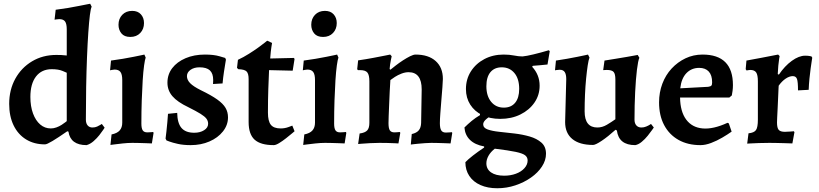

<svg xmlns="http://www.w3.org/2000/svg" viewBox="-20 -762 4367 1024"><path d="M442 12Q356 12 345 -60L339 -62Q290 -28 260 -10Q230 8 220 8Q162 8 119 -18.5Q76 -45 52.5 -93.5Q29 -142 29 -208Q29 -283 61.5 -342Q94 -401 151 -435Q208 -469 280 -469Q293 -469 307 -468.5Q321 -468 336 -466V-605Q336 -635 327 -647.5Q318 -660 296 -660Q289 -660 280 -658.5Q271 -657 271 -657L277 -710Q310 -714 342.5 -719.5Q375 -725 402 -730.5Q429 -736 445 -739Q461 -742 461 -742L469 -726Q464 -718 459.5 -682.5Q455 -647 451 -589Q447 -531 444 -456.5Q441 -382 439.5 -297.5Q438 -213 438 -124Q438 -104 447.5 -93Q457 -82 473 -82Q487 -82 498 -87Q509 -92 516 -96.5Q523 -101 523 -101L538 -81Q538 -81 530.5 -69.5Q523 -58 510 -41.5Q497 -25 479.5 -9.5Q462 6 442 12ZM251 -77Q266 -77 281 -82.5Q296 -88 308.5 -96Q321 -104 328.5 -110Q336 -116 336 -116V-374Q336 -374 314 -383.5Q292 -393 256 -393Q202 -393 172 -354Q142 -315 142 -245Q142 -195 156 -157Q170 -119 194.5 -98Q219 -77 251 -77Z M569 11 575 -45Q605 -51 618.5 -66.5Q632 -82 632 -108V-335Q632 -365 622.5 -378Q613 -391 591 -391Q585 -391 576 -389Q567 -387 567 -387L572 -439Q604 -443 635.5 -448.5Q667 -454 692.5 -459Q718 -464 734 -467.5Q750 -471 750 -471L757 -455Q753 -445 748.5 -413Q744 -381 741 -333Q738 -285 736 -226.5Q734 -168 734 -103Q734 -78 741 -67Q748 -56 766 -56Q774 -56 785.5 -57Q797 -58 797 -58L799 -53L790 3Q790 3 779.5 2.5Q769 2 753 1.5Q737 1 719 0.5Q701 0 686 0Q662 0 634.5 3Q607 6 588 8.5Q569 11 569 11ZM675 -565Q643 -565 627.5 -584Q612 -603 612 -630Q612 -662 632 -683Q652 -704 685 -704Q715 -704 731.5 -685.5Q748 -667 748 -639Q748 -607 728 -586Q708 -565 675 -565Z M997 12Q958 12 929 5.5Q900 -1 884 -7Q868 -13 868 -13L863 -23Q865 -36 867.5 -60Q870 -84 872.5 -110.5Q875 -137 876 -155L925 -160Q926 -105 948 -79.5Q970 -54 1016 -54Q1047 -54 1068.5 -67.5Q1090 -81 1090 -102Q1090 -117 1081 -129Q1072 -141 1049.5 -155Q1027 -169 985 -190Q926 -218 899.5 -249Q873 -280 873 -321Q873 -365 898.5 -398.5Q924 -432 969.5 -451.5Q1015 -471 1073 -471Q1120 -471 1150.5 -462Q1181 -453 1181 -453L1185 -444Q1185 -444 1182 -426Q1179 -408 1174.5 -379Q1170 -350 1167 -317L1116 -314Q1116 -314 1116.5 -321.5Q1117 -329 1117 -335Q1117 -370 1099.5 -386.5Q1082 -403 1044 -403Q1015 -403 996 -389.5Q977 -376 977 -356Q977 -336 994 -318.5Q1011 -301 1051 -281Q1107 -254 1138.5 -231.5Q1170 -209 1183 -186.5Q1196 -164 1196 -136Q1196 -95 1169 -61Q1142 -27 1097 -7.5Q1052 12 997 12Z M1440 12Q1370 12 1338 -17Q1306 -46 1306 -111V-340Q1306 -370 1295 -381Q1284 -392 1251 -393L1244 -400L1249 -443Q1279 -457 1307.5 -475Q1336 -493 1357.5 -508.5Q1379 -524 1392 -534.5Q1405 -545 1405 -545L1431 -533Q1431 -533 1427.5 -511.5Q1424 -490 1421 -450L1547 -453L1551 -448L1541 -385L1415 -388Q1413 -344 1411 -287.5Q1409 -231 1409 -161Q1409 -116 1424.5 -96.5Q1440 -77 1477 -77Q1499 -77 1519 -84.5Q1539 -92 1539 -92L1551 -62Q1551 -62 1538 -51Q1525 -40 1506 -25Q1487 -10 1469 1Q1451 12 1440 12Z M1597 11 1603 -45Q1633 -51 1646.5 -66.5Q1660 -82 1660 -108V-335Q1660 -365 1650.5 -378Q1641 -391 1619 -391Q1613 -391 1604 -389Q1595 -387 1595 -387L1600 -439Q1632 -443 1663.5 -448.5Q1695 -454 1720.5 -459Q1746 -464 1762 -467.5Q1778 -471 1778 -471L1785 -455Q1781 -445 1776.5 -413Q1772 -381 1769 -333Q1766 -285 1764 -226.5Q1762 -168 1762 -103Q1762 -78 1769 -67Q1776 -56 1794 -56Q1802 -56 1813.5 -57Q1825 -58 1825 -58L1827 -53L1818 3Q1818 3 1807.5 2.5Q1797 2 1781 1.5Q1765 1 1747 0.5Q1729 0 1714 0Q1690 0 1662.5 3Q1635 6 1616 8.5Q1597 11 1597 11ZM1703 -565Q1671 -565 1655.5 -584Q1640 -603 1640 -630Q1640 -662 1660 -683Q1680 -704 1713 -704Q1743 -704 1759.5 -685.5Q1776 -667 1776 -639Q1776 -607 1756 -586Q1736 -565 1703 -565Z M2176 -47Q2202 -53 2213.5 -67Q2225 -81 2226 -106L2229 -285Q2229 -331 2211.5 -354Q2194 -377 2159 -377Q2141 -377 2121.5 -369.5Q2102 -362 2086.5 -352Q2071 -342 2062 -335Q2060 -309 2058.5 -274.5Q2057 -240 2055.5 -205.5Q2054 -171 2053 -144Q2052 -117 2052 -105Q2052 -78 2059 -67Q2066 -56 2084 -56Q2091 -56 2101.5 -57Q2112 -58 2112 -58L2115 -54L2105 3Q2105 3 2087.5 2Q2070 1 2046.5 0.5Q2023 0 2004 0Q1979 0 1953 1.5Q1927 3 1908.5 4.5Q1890 6 1890 6L1898 -50Q1927 -54 1938.5 -66.5Q1950 -79 1950 -107V-328Q1950 -362 1939.5 -375Q1929 -388 1901 -388H1889L1885 -393L1890 -440Q1932 -446 1971.5 -453.5Q2011 -461 2036 -466Q2061 -471 2061 -471L2069 -462Q2069 -462 2064.5 -441Q2060 -420 2058 -394L2062 -390Q2073 -399 2091 -413Q2109 -427 2129 -440Q2149 -453 2167 -462Q2185 -471 2196 -471Q2265 -471 2303.5 -436.5Q2342 -402 2342 -341Q2342 -327 2339.5 -296.5Q2337 -266 2334 -228.5Q2331 -191 2328.5 -158Q2326 -125 2326 -105Q2326 -79 2333 -67Q2340 -55 2358 -55Q2367 -55 2378.5 -56Q2390 -57 2390 -57L2392 -53L2383 3Q2383 3 2372.5 2.5Q2362 2 2346 1.5Q2330 1 2312.5 0.5Q2295 0 2280 0Q2265 0 2246.5 1.5Q2228 3 2210.5 4.5Q2193 6 2182 7.5Q2171 9 2171 9Z M2632 242Q2581 242 2542.5 225Q2504 208 2483 176.5Q2462 145 2462 103Q2475 89 2502.5 67.5Q2530 46 2562 25V19Q2513 10 2486.5 -16Q2460 -42 2457 -82Q2475 -100 2495.5 -117Q2516 -134 2540 -148V-166L2604 -148Q2579 -133 2568 -121.5Q2557 -110 2557 -99Q2557 -80 2581 -71.5Q2605 -63 2643 -59Q2681 -55 2724 -50Q2767 -45 2805 -34Q2843 -23 2867.5 -1.5Q2892 20 2892 58Q2892 93 2870.5 126Q2849 159 2812 185Q2775 211 2728.5 226.5Q2682 242 2632 242ZM2669 175Q2703 175 2731.5 164.5Q2760 154 2777 135Q2794 116 2794 94Q2794 77 2781 66.5Q2768 56 2730.5 48Q2693 40 2619 31Q2597 48 2585.5 68.5Q2574 89 2574 109Q2574 140 2599 157.5Q2624 175 2669 175ZM2667 -188Q2706 -188 2727.5 -214Q2749 -240 2749 -288Q2749 -342 2723.5 -372.5Q2698 -403 2656 -403Q2617 -403 2595.5 -377Q2574 -351 2574 -302Q2574 -250 2599.5 -219Q2625 -188 2667 -188ZM2648 -128Q2593 -128 2552 -148Q2511 -168 2488 -204Q2465 -240 2465 -287Q2465 -340 2491.5 -381.5Q2518 -423 2563.5 -447Q2609 -471 2666 -471Q2697 -471 2721.5 -466Q2746 -461 2767 -461Q2788 -463 2825.5 -472Q2863 -481 2907 -494L2912 -489L2900 -418Q2880 -416 2859 -414Q2838 -412 2822 -411L2818 -406Q2858 -363 2858 -305Q2858 -255 2830.5 -215Q2803 -175 2755.5 -151.5Q2708 -128 2648 -128Z M3000 -340Q3000 -365 2992 -377.5Q2984 -390 2965 -390Q2957 -390 2948.5 -388.5Q2940 -387 2940 -387L2945 -439Q2974 -443 3004 -448.5Q3034 -454 3059.5 -459Q3085 -464 3100.5 -467.5Q3116 -471 3116 -471L3124 -455Q3119 -443 3114.5 -413.5Q3110 -384 3106 -343.5Q3102 -303 3100 -258Q3098 -213 3098 -168Q3098 -82 3166 -82Q3192 -82 3216.5 -96.5Q3241 -111 3262 -126V-338Q3262 -368 3252.5 -378.5Q3243 -389 3216 -389Q3213 -389 3205.5 -388.5Q3198 -388 3197 -388L3204 -439Q3235 -444 3266 -449Q3297 -454 3323 -458.5Q3349 -463 3365 -466Q3381 -469 3381 -469L3390 -454Q3383 -439 3377 -390Q3371 -341 3367.5 -271Q3364 -201 3364 -124Q3364 -104 3374 -93Q3384 -82 3401 -82Q3414 -82 3426 -87Q3438 -92 3445 -96.5Q3452 -101 3452 -101L3467 -82Q3467 -82 3458 -69Q3449 -56 3434.5 -38Q3420 -20 3402.5 -5.5Q3385 9 3368 12Q3280 12 3270 -66L3263 -70Q3222 -33 3189 -11Q3156 11 3143 11Q3071 11 3032.5 -20.5Q2994 -52 2994 -111Z M3716 12Q3648 12 3598.5 -16Q3549 -44 3522 -95Q3495 -146 3495 -216Q3495 -269 3512.5 -315.5Q3530 -362 3562 -396.5Q3594 -431 3636 -451Q3678 -471 3727 -471Q3889 -471 3889 -308Q3889 -293 3887 -277.5Q3885 -262 3883 -253L3870 -242H3607Q3608 -167 3639.5 -124.5Q3671 -82 3727.5 -77Q3784 -72 3860 -107L3867 -104L3882 -60Q3861 -45 3832 -28Q3803 -11 3772.5 0.5Q3742 12 3716 12ZM3608 -291 3757 -299Q3770 -301 3774 -305.5Q3778 -310 3778 -323Q3778 -361 3760 -380.5Q3742 -400 3709 -400Q3668 -400 3641 -372Q3614 -344 3608 -291Z M3972 -51Q4002 -54 4012 -68.5Q4022 -83 4022 -124V-328Q4022 -362 4013 -375.5Q4004 -389 3981 -389Q3975 -389 3968.5 -387.5Q3962 -386 3962 -386L3957 -393L3961 -439Q4001 -446 4039.5 -453.5Q4078 -461 4104 -466Q4130 -471 4130 -471L4138 -463Q4138 -463 4135.5 -448.5Q4133 -434 4131 -412Q4129 -390 4128 -367L4134 -364Q4165 -410 4203 -437.5Q4241 -465 4274 -465Q4290 -465 4299 -463Q4308 -461 4308 -461L4312 -454Q4312 -454 4309.5 -438.5Q4307 -423 4303.5 -397.5Q4300 -372 4297 -342Q4294 -312 4293 -283L4236 -280Q4236 -326 4230.5 -341Q4225 -356 4208 -356Q4190 -356 4170 -342.5Q4150 -329 4133 -305Q4133 -305 4132 -287Q4131 -269 4130 -241.5Q4129 -214 4127.5 -186Q4126 -158 4125 -136.5Q4124 -115 4124 -109Q4124 -80 4133 -69.5Q4142 -59 4166 -59Q4179 -59 4196.5 -60.5Q4214 -62 4214 -62L4217 -57L4206 3Q4206 3 4193.5 2.5Q4181 2 4162 1.5Q4143 1 4122 0.5Q4101 0 4084 0Q4055 0 4027 1Q3999 2 3982 3Q3965 4 3965 4Z"/></svg>

Font: Alegreya SemiBold
Style: Regular
Weight: 600
Designer: Juan Pablo del Peral
Foundry: Huerta Tipografica
Version: Version 2.009